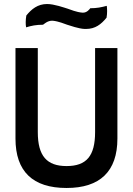

<svg xmlns="http://www.w3.org/2000/svg" viewBox="-20 -932 664 955"><path d="M429 -891C426 -887 413 -868 391 -869C360 -871 329 -885 316 -889C299 -894 250 -912 214 -912C168 -912 137 -887 111 -855C107 -833 107 -809 110 -796C136 -804 160 -809 194 -809C198 -811 216 -830 241 -829H242C272 -826 302 -813 314 -809C327 -805 372 -789 401 -788H408C454 -788 483 -811 510 -844C514 -866 513 -890 511 -903C485 -896 462 -891 429 -891ZM453 -693V-275C453 -156 410 -106 311 -106C213 -106 168 -156 168 -275V-693H57V-243C57 -79 143 3 311 3C477 3 564 -79 564 -243V-693Z"/></svg>

Font: Bluebird
Style: Li
Weight: 300
Designer: Jasper
Foundry: Cannot Into Space Fonts
Version: Version 0.98